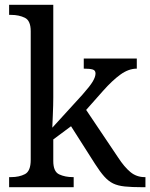

<svg xmlns="http://www.w3.org/2000/svg" viewBox="-20 -780 626 800"><path d="M18 0V-42H26Q60 -42 84 -54.5Q108 -67 108 -114V-650Q108 -694 83.5 -706Q59 -718 26 -718H18V-760H202V-374Q202 -361 201.5 -340Q201 -319 200 -298Q199 -277 198.5 -262.5Q198 -248 198 -248L323 -385Q355 -421 366.5 -440.5Q378 -460 378 -474Q378 -487 366 -490.5Q354 -494 329 -494V-536H550V-494Q516 -494 482 -469.5Q448 -445 409 -401L339 -322L472 -124Q498 -84 523.5 -63Q549 -42 583 -42H586V0H572Q529 0 500 -3Q471 -6 451.5 -15.5Q432 -25 414.5 -44.5Q397 -64 376 -97L276 -254L202 -199V-109Q202 -65 226.5 -53.5Q251 -42 284 -42H287V0Z"/></svg>

Font: Noto Serif Dives Akuru
Style: Regular
Weight: 400
Designer: Fernando Caro
Foundry: Fernando Caro
Version: Version 2.000; ttfautohint (v1.8.4.7-5d5b)